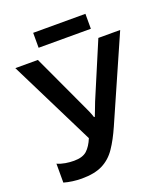

<svg xmlns="http://www.w3.org/2000/svg" viewBox="-156 -979 960 1098"><g transform="rotate(-20 324.0 -430.0)"><path d="M174.8 -868.7V-777.8H492.7V-868.7ZM647.9 -713.9H515.1L373 -377.9C368.7 -365.7 363.3 -352.1 356.9 -335.9C350.6 -319.8 345.2 -307.1 341.8 -296.9H336.9C333.5 -308.1 328.6 -321.8 321.8 -336.9C314.5 -352.1 309.1 -364.3 305.2 -373L147 -713.9H9.8L268.1 -193.8C255.9 -164.1 241.2 -141.1 223.6 -125C205.6 -108.9 179.7 -101.1 145 -101.1C111.8 -101.1 73.2 -106.4 43.9 -120.1V-4.9C75.7 4.4 116.2 9.8 151.9 9.8C204.1 9.8 246.6 1.5 279.3 -15.1C312 -31.7 339.4 -56.2 361.3 -88.9C383.3 -121.1 404.3 -160.6 424.8 -207Z"/></g></svg>

Font: Noto Reveo Sans
Style: Regular
Weight: 600
Designer: Monotype Design Team
Foundry: Monotype Imaging Inc.
Version: Version 2.007